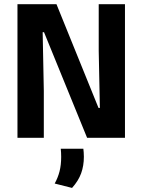

<svg xmlns="http://www.w3.org/2000/svg" viewBox="-20 -659 682 918"><path d="M250 -639 451 -143H457.5L452 -415.5V-639H577.5V0H396.5L190.5 -505H184L189.5 -224V0H63.5V-639ZM378.5 52Q379.5 59.5 380.2 69.5Q381 79.5 381 90.5Q381 133.5 368 169.5Q355 205.5 324.5 239.5L241.5 218.5Q257 190.5 264.8 160Q272.5 129.5 272.5 91.5Q272.5 81 272 71.5Q271.5 62 270.5 52Z"/></svg>

Font: Anek Latin Medium SemiBold
Style: Regular
Weight: 600
Version: Version 1.003